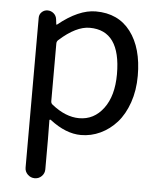

<svg xmlns="http://www.w3.org/2000/svg" viewBox="-55 -602 728 880"><g transform="rotate(5 309.5 -162.0)"><path d="M91.8 186.5V-502.9Q91.8 -518.6 103 -529.3Q114.3 -540 129.9 -540Q145.5 -540 157.7 -529.8Q169.9 -519.5 171.9 -502.9L174.8 -479.5Q174.8 -478.5 176.3 -478.5Q177.7 -478.5 178.7 -479.5Q271.5 -554.7 350.6 -554.7Q454.1 -554.7 510.7 -480Q567.4 -405.3 567.4 -277.3Q567.4 -210 547.9 -153.8Q528.3 -97.7 495.6 -61Q462.9 -24.4 420.4 -4.4Q377.9 15.6 331.1 15.6Q261.7 15.6 188.5 -41Q186.5 -43 183.6 -42Q180.7 -41 181.6 -38.1L182.6 47.9V186.5Q182.6 205.1 169.4 218.3Q156.2 231.4 137.7 231.4Q119.1 231.4 105.5 218.3Q91.8 205.1 91.8 186.5ZM316.4 -60.5Q384.8 -60.5 428.2 -118.7Q471.7 -176.8 471.7 -276.4Q471.7 -477.5 329.1 -477.5Q266.6 -477.5 190.4 -409.2Q182.6 -402.3 182.6 -392.6V-127Q182.6 -117.2 190.4 -111.3Q253.9 -60.5 316.4 -60.5Z"/></g></svg>

Font: irohamaru Regular
Style: Regular
Weight: 400
Designer: [Source Han Sans]
Ryoko NISHIZUKA  (kana & ideographs); Paul D. Hunt (Latin, Greek & Cyrillic); Wenlong ZHANG  (bopomofo
Version: Version 1.00